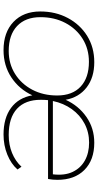

<svg xmlns="http://www.w3.org/2000/svg" viewBox="253 -816 566 1113"><g transform="rotate(90 536.5 -260.0)"><path d="M271 3Q168 3 107.5 -54.5Q47 -112 47 -210Q47 -299 85 -370Q123 -441 189 -482Q255 -523 341 -523Q430 -523 487.5 -478.5Q545 -434 559 -357Q593 -432 658.5 -477.5Q724 -523 808 -523Q908 -523 965.5 -466Q1023 -409 1023 -309Q1023 -282 1018 -255H561Q559 -234 559 -213Q559 -123 611 -75Q663 -27 763 -27Q820 -27 867.5 -46.5Q915 -66 947 -101L963 -78Q931 -41 877 -19Q823 3 760 3Q665 3 606 -40.5Q547 -84 533 -164Q498 -88 429.5 -42.5Q361 3 271 3ZM276 -27Q350 -27 408.5 -63.5Q467 -100 500.5 -163.5Q534 -227 534 -308Q534 -396 482.5 -444Q431 -492 339 -492Q264 -492 205.5 -455.5Q147 -419 113.5 -355.5Q80 -292 80 -211Q80 -124 131.5 -75.5Q183 -27 276 -27ZM566 -283H991Q999 -351 977 -397.5Q955 -444 911 -468.5Q867 -493 807 -493Q747 -493 697 -466.5Q647 -440 613 -392.5Q579 -345 566 -283Z"/></g></svg>

Font: Montserrat ExtraLight
Style: Italic
Weight: 200
Italic angle: -11.3°
Designer: Julieta Ulanovsky
Foundry: Julieta Ulanovsky
Version: Version 9.000; ttfautohint (v1.8.4.7-5d5b)